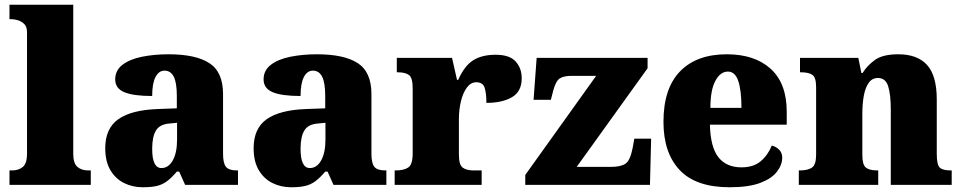

<svg xmlns="http://www.w3.org/2000/svg" viewBox="-20 -780 4059 810"><path d="M20 0V-61H31Q59 -61 76.5 -76Q94 -91 94 -131V-643Q94 -668 81.5 -679.5Q69 -691 54 -695Q39 -699 31 -699H20V-760H289V-131Q289 -91 306.5 -76Q324 -61 352 -61H363V0Z M582 10Q539 10 503 -8Q467 -26 445.5 -62.5Q424 -99 424 -155Q424 -238 479 -277Q534 -316 645 -320L726 -323V-375Q726 -431 713 -456.5Q700 -482 674 -482Q650 -482 636 -455Q622 -428 622 -375Q543 -375 504.5 -391Q466 -407 466 -445Q466 -483 496.5 -506.5Q527 -530 578.5 -540.5Q630 -551 691 -551Q806 -551 863.5 -513.5Q921 -476 921 -383V-131Q921 -91 933.5 -76Q946 -61 980 -61H984V0H761L736 -56H726Q704 -30 684.5 -15.5Q665 -1 641.5 4.5Q618 10 582 10ZM661 -71Q691 -71 709 -103.5Q727 -136 727 -191V-262L696 -259Q654 -256 638 -229.5Q622 -203 622 -152Q622 -71 661 -71Z M1208 10Q1165 10 1129 -8Q1093 -26 1071.5 -62.5Q1050 -99 1050 -155Q1050 -238 1105 -277Q1160 -316 1271 -320L1352 -323V-375Q1352 -431 1339 -456.5Q1326 -482 1300 -482Q1276 -482 1262 -455Q1248 -428 1248 -375Q1169 -375 1130.5 -391Q1092 -407 1092 -445Q1092 -483 1122.5 -506.5Q1153 -530 1204.5 -540.5Q1256 -551 1317 -551Q1432 -551 1489.5 -513.5Q1547 -476 1547 -383V-131Q1547 -91 1559.5 -76Q1572 -61 1606 -61H1610V0H1387L1362 -56H1352Q1330 -30 1310.5 -15.5Q1291 -1 1267.5 4.5Q1244 10 1208 10ZM1287 -71Q1317 -71 1335 -103.5Q1353 -136 1353 -191V-262L1322 -259Q1280 -256 1264 -229.5Q1248 -203 1248 -152Q1248 -71 1287 -71Z M1645 0V-61H1650Q1684 -61 1702.5 -73.5Q1721 -86 1721 -133V-407Q1721 -451 1706 -463Q1691 -475 1658 -475H1654V-536H1887L1908 -443H1913Q1939 -502 1976 -525.5Q2013 -549 2071 -549Q2130 -549 2155.5 -520.5Q2181 -492 2181 -450Q2181 -394 2140 -370Q2099 -346 2032 -346Q2032 -387 2024.5 -410Q2017 -433 1989 -433Q1966 -433 1949.5 -410.5Q1933 -388 1924.5 -352.5Q1916 -317 1916 -278V-128Q1916 -84 1932.5 -72.5Q1949 -61 1977 -61H2012V0Z M2196 0V-42L2495 -460H2391Q2359 -460 2342 -449.5Q2325 -439 2314 -398L2304 -359H2231L2244 -536H2712V-492L2413 -76H2558Q2600 -76 2619.5 -90Q2639 -104 2649 -156L2656 -195H2727L2722 0Z M3058 10Q2916 10 2847.5 -62.5Q2779 -135 2779 -266Q2779 -407 2849 -479Q2919 -551 3046 -551Q3164 -551 3231.5 -489.5Q3299 -428 3299 -309V-254H2975Q2977 -160 3010.5 -117Q3044 -74 3108 -74Q3159 -74 3189.5 -100Q3220 -126 3236 -166Q3255 -161 3267.5 -148Q3280 -135 3280 -115Q3280 -85 3258 -56Q3236 -27 3187.5 -8.5Q3139 10 3058 10ZM3108 -325Q3108 -399 3094.5 -438.5Q3081 -478 3051 -478Q3019 -478 2998 -439Q2977 -400 2977 -325Z M3350 0V-61H3354Q3388 -61 3405.5 -73Q3423 -85 3423 -128V-412Q3423 -453 3407.5 -464Q3392 -475 3359 -475H3355V-536H3601L3614 -472H3619Q3638 -503 3671 -527Q3704 -551 3770 -551Q3850 -551 3891 -506Q3932 -461 3932 -360V-131Q3932 -85 3944.5 -73Q3957 -61 3991 -61H3995V0H3738V-317Q3738 -381 3727 -416Q3716 -451 3684 -451Q3659 -451 3644.5 -430Q3630 -409 3624 -375Q3618 -341 3618 -301V-125Q3618 -85 3633 -73Q3648 -61 3681 -61H3685V0Z"/></svg>

Font: Noto Serif Telugu Black
Style: Regular
Weight: 900
Designer: Jelle Bosma - Monotype Design Team
Foundry: Monotype Imaging Inc.
Version: Version 2.005; ttfautohint (v1.8.4.7-5d5b)